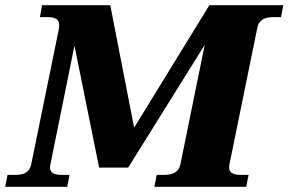

<svg xmlns="http://www.w3.org/2000/svg" viewBox="-48 -720 1112 740"><path d="M-19 -46H12Q39 -46 53 -55.5Q67 -65 72 -85L180 -614V-625Q180 -654 136 -654H106L114 -700H377L469 -228L759 -700H1044L1035 -654H1004Q952 -654 944 -614L836 -85Q835 -81 835 -74Q835 -46 879 -46H910L901 0H547L556 -46H586Q638 -46 647 -85L741 -547L446 -74H334L239 -544L146 -85Q145 -81 145 -74Q145 -60 155.5 -53Q166 -46 189 -46H220L211 0H-28Z"/></svg>

Font: Taviraj ExtraBold
Style: Italic
Weight: 800
Italic angle: -12°
Designer: Katatrad Team
Foundry: CadsonDemak
Version: Version 1.001